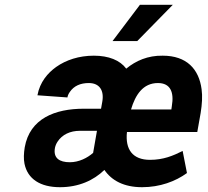

<svg xmlns="http://www.w3.org/2000/svg" viewBox="-20 -770 868 800"><path d="M759 -49 741 -141C701 -121 661 -104 605 -104C533 -104 501 -147 509 -220H802L816 -299C822 -336 824 -369 820 -398C809 -482 758 -538 658 -538C596 -539 546 -517 506 -484C480 -519 433 -538 371 -538C309 -538 255 -520 214 -491C179 -466 146 -428 136 -373L261 -364C262 -372 266 -380 271 -387C288 -412 315 -424 350 -424C394 -424 415 -394 406 -345L401 -317H329C209 -317 104 -276 83 -156C79 -131 78 -108 82 -88C95 -24 148 10 230 10C307 10 370 -18 415 -62C445 -18 496 10 572 10C646 10 711 -14 759 -49ZM209 -154C211 -163 214 -171 220 -180C239 -209 272 -225 313 -225H384L368 -133C344 -112 309 -94 271 -94C228 -94 201 -111 209 -154ZM696 -328 694 -314H526C544 -375 576 -424 638 -424C690 -424 706 -386 696 -328ZM563 -750 449 -599H552L700 -750Z"/></svg>

Font: Asimov
Style: NarIt
Weight: 500
Designer: Google
Version: Version 2.000980; 2014